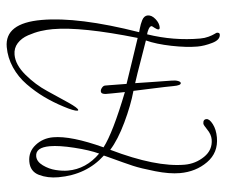

<svg xmlns="http://www.w3.org/2000/svg" viewBox="-78 -722 1096 891"><g transform="rotate(-5 470.0 -277.0)"><path d="M441 -291Q438 -291 434.5 -291Q431 -291 428.5 -291Q426 -291 422 -291Q418 -291 415.5 -291Q413 -291 409.5 -291.5Q406 -292 404 -292.5Q402 -293 399.5 -294Q397 -295 395.5 -296.5Q394 -298 393 -300Q392 -302 392 -305Q392 -313 399 -321.5Q406 -330 414 -330Q423 -330 433 -330Q447 -330 474.5 -329.5Q502 -329 514 -329Q526 -363 549 -432.5Q572 -502 584 -537Q328 -612 195 -612Q166 -612 138 -608Q110 -604 78.5 -593.5Q47 -583 27.5 -561.5Q8 -540 8 -509Q8 -462 50.5 -412Q93 -362 144 -328.5Q195 -295 237.5 -266Q280 -237 280 -228Q280 -225 276 -225Q260 -225 213 -250Q167 -274 127.5 -302.5Q88 -331 52 -368Q16 -405 -4.5 -451.5Q-25 -498 -25 -548Q-25 -659 147 -659Q318 -659 593 -563Q594 -567 597.5 -579Q601 -591 604 -599Q607 -607 612 -617Q617 -627 624 -632Q631 -637 639 -637Q658 -637 674 -617Q690 -597 690 -578Q690 -568 684 -568Q677 -568 666 -577Q655 -586 653 -586Q645 -586 638 -573Q631 -560 629 -550Q749 -509 873 -509Q894 -509 912 -514Q930 -519 940 -524Q950 -529 952 -529Q965 -529 965 -520Q965 -495 927 -484Q889 -473 857 -473Q806 -473 736.5 -487Q667 -501 621 -522Q616 -506 591 -436.5Q566 -367 554 -329Q561 -329 630 -327.5Q699 -326 724 -326Q742 -326 753.5 -321.5Q765 -317 765 -311Q765 -300 730 -300Q701 -300 624 -297Q547 -294 543 -294Q525 -229 488 -151.5Q451 -74 412 -31Q616 68 750 68Q801 68 843 39.5Q885 11 885 -38Q885 -61 869 -84.5Q853 -108 853 -114Q853 -134 869 -134Q883 -134 896.5 -108Q910 -82 910 -45Q910 26 854.5 65.5Q799 105 725 105Q676 105 610.5 86Q545 67 510 52Q475 37 400 2Q387 -4 380 -7Q292 75 161 75Q111 75 72 56Q33 37 33 -9Q33 -55 69 -83.5Q105 -112 153 -112Q236 -112 382 -45Q431 -109 503 -292Q498 -292 476 -291.5Q454 -291 441 -291ZM359 -18Q316 -38 246.5 -55Q177 -72 134 -72Q67 -72 67 -31Q67 -6 94 13.5Q121 33 152 40.5Q183 48 208 48Q293 48 359 -18Z"/></g></svg>

Font: Bilbo Swash Caps
Style: Regular
Weight: 400
Designer: Robert E. Leuschke
Foundry: Robert E. Leuschke
Version: Version 1.002